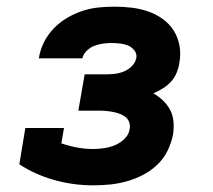

<svg xmlns="http://www.w3.org/2000/svg" viewBox="-20 -548 640 576"><path d="M260 8Q199 8 142.5 -8Q86 -24 38 -55L56 -164H172L164 -118Q187 -110 211 -105.5Q235 -101 260 -101Q276 -101 292.5 -103.5Q309 -106 325 -112.5Q341 -119 354 -132Q367 -145 369 -161Q371 -172 367.5 -181.5Q364 -191 356.5 -197Q349 -203 339.5 -206.5Q330 -210 320 -212Q310 -214 299.5 -215Q289 -216 279 -216H215L234 -325H298Q311 -325 324.5 -326.5Q338 -328 351.5 -333.5Q365 -339 375.5 -349.5Q386 -360 389 -374Q391 -387 383 -397Q375 -407 364 -411.5Q353 -416 340 -417.5Q327 -419 314 -419Q301 -419 288 -417Q275 -415 263 -410.5Q251 -406 240.5 -396Q230 -386 227 -373H96L97 -376Q101 -400 112.5 -422.5Q124 -445 142 -463.5Q160 -482 182.5 -495Q205 -508 228 -515.5Q251 -523 275 -525.5Q299 -528 323 -528Q349 -528 374.5 -525Q400 -522 423.5 -514Q447 -506 467.5 -491.5Q488 -477 501 -456.5Q514 -436 518.5 -411Q523 -386 518 -359Q516 -345 510 -330Q504 -315 493 -303Q482 -291 468 -282.5Q454 -274 440 -268Q456 -259 469 -246.5Q482 -234 490.5 -218Q499 -202 500.5 -182.5Q502 -163 499 -144Q494 -119 482.5 -95.5Q471 -72 451.5 -53.5Q432 -35 408.5 -23Q385 -11 360 -4Q335 3 310 5.5Q285 8 260 8Z"/></svg>

Font: Iosevka HT Extrabold Extended
Style: Italic
Weight: 800
Width: 7
Italic angle: -9°
Monospace: yes
Designer: Belleve Invis
Foundry: Belleve Invis
Version: Version 32.3.0; ttfautohint (v1.8.4)